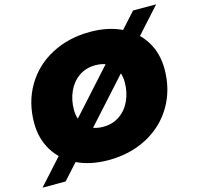

<svg xmlns="http://www.w3.org/2000/svg" viewBox="-126 -896 1130 1092"><g transform="rotate(-15 439.0 -350.0)"><path d="M41 -297Q41 -419 97.5 -514.5Q154 -610 254.5 -663Q355 -716 482 -716Q589 -716 669.5 -676.5Q750 -637 793.5 -566Q837 -495 837 -403Q837 -281 780.5 -185.5Q724 -90 623.5 -37Q523 16 396 16Q289 16 208.5 -23.5Q128 -63 84.5 -134Q41 -205 41 -297ZM599 -389Q599 -451 562.5 -488Q526 -525 462 -525Q406 -525 364.5 -496Q323 -467 301 -418Q279 -369 279 -311Q279 -249 315.5 -212Q352 -175 416 -175Q472 -175 513.5 -204Q555 -233 577 -282Q599 -331 599 -389ZM750 -770H886L128 70H-8Z"/></g></svg>

Font: Montserrat Alternates Black
Style: Italic
Weight: 900
Italic angle: -11.3°
Designer: Julieta Ulanovsky
Foundry: Julieta Ulanovsky
Version: Version 7.200